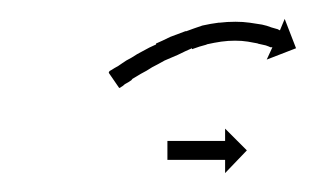

<svg xmlns="http://www.w3.org/2000/svg" viewBox="-20 -305 333 203"><path d="M158 -156Q158 -156 158.5 -156Q159 -156 159 -156Q160 -156 161 -156Q162 -156 162 -156Q163 -156 164 -156Q165 -156 166 -156Q168 -156 169 -156Q170 -156 171 -156Q172 -156 173.5 -156Q175 -156 176 -156Q178 -156 179 -156Q180 -156 182 -156Q183 -156 184.5 -156Q186 -156 188 -156Q189 -156 190.5 -156Q192 -156 193 -156Q195 -156 196 -156Q197 -156 199 -156Q200 -156 201.5 -156Q203 -156 204 -156Q205 -156 206.5 -156Q208 -156 209 -156Q210 -156 211 -156Q212 -156 213 -156Q213 -156 214 -156Q215 -156 216 -156Q216 -156 216.5 -156Q217 -156 218 -156Q218 -156 218 -156Q218 -156 218 -156V-169L241 -146L218 -122V-136Q218 -136 218 -136Q218 -136 218 -136Q217 -136 216.5 -136Q216 -136 216 -136Q215 -136 214 -136Q213 -136 213 -136Q212 -136 211 -136Q210 -136 209 -136Q208 -136 206.5 -136Q205 -136 204 -136Q203 -136 201.5 -136Q200 -136 199 -136Q197 -136 196 -136Q195 -136 193 -136Q192 -136 190.5 -136Q189 -136 188 -136Q186 -136 184.5 -136Q183 -136 182 -136Q180 -136 179 -136Q178 -136 176 -136Q175 -136 173.5 -136Q172 -136 171 -136Q170 -136 169 -136Q168 -136 166 -136Q165 -136 164 -136Q163 -136 162 -136Q162 -136 161 -136Q160 -136 159 -136Q159 -136 158.5 -136Q158 -136 158 -136Q157 -136 157 -136Q157 -136 157 -136V-156Q157 -156 157 -156Q157 -156 158 -156ZM96 -230Q98 -231 101 -233Q101 -233 101 -233Q101 -233 101 -233Q101 -233 101 -233Q101 -233 101 -233Q105 -235 109 -238Q109 -238 109 -238Q109 -238 109 -238Q109 -238 109 -238Q109 -238 109 -238Q113 -241 119 -244Q119 -244 119 -244Q119 -244 119 -244Q119 -244 119 -244Q119 -244 119 -244Q125 -248 131 -251Q131 -251 131 -251Q131 -251 131 -251Q131 -251 131 -251Q131 -251 131 -251Q138 -255 145 -258Q145 -258 145 -258Q145 -258 145 -258Q145 -258 145 -258.5Q145 -259 145 -259Q152 -262 160 -266Q160 -266 160 -266Q160 -266 160 -266Q160 -266 160 -266Q160 -266 160 -266Q168 -269 176 -272Q176 -272 176 -272Q176 -272 176 -272Q176 -272 176.5 -272Q177 -272 177 -272Q185 -275 194 -278Q194 -278 194 -278Q194 -278 194 -278Q194 -278 194 -278Q194 -278 194 -278Q203 -280 211 -281Q211 -281 211.5 -281Q212 -281 212 -281Q212 -281 212 -281Q212 -281 212 -281Q220 -282 229 -282Q229 -282 229 -282Q229 -282 229 -282Q229 -282 229 -282Q229 -282 229 -282Q237 -282 244 -281Q244 -281 244 -281Q244 -281 244 -281Q244 -281 244 -281Q244 -281 244 -281Q251 -280 257 -279Q257 -279 257 -279Q257 -279 257 -279Q257 -279 257 -279Q257 -279 257 -279Q262 -278 267 -276Q267 -276 267 -276Q267 -276 267 -276Q267 -276 267 -276Q267 -276 267 -276Q271 -275 274 -274Q274 -274 274 -274Q274 -274 274 -274Q274 -274 274 -274Q274 -274 274 -274Q275 -273 276 -273L281 -285L293 -254L262 -242L268 -255Q267 -255 266 -255Q266 -255 266 -255Q266 -255 266 -255Q266 -255 266 -255Q266 -255 266 -255Q264 -256 261 -257Q261 -257 261 -257Q261 -257 261 -257Q261 -257 261 -257Q261 -257 261 -257Q257 -258 252 -259Q252 -259 252.5 -259Q253 -259 253 -259Q253 -259 253 -259Q253 -259 253 -259Q248 -260 242 -261Q242 -261 242 -261Q242 -261 242 -261Q242 -261 242 -261Q242 -261 242 -261Q236 -262 228 -262Q228 -262 228.5 -262Q229 -262 229 -262Q229 -262 229 -262Q229 -262 229 -262Q221 -262 214 -261Q214 -261 214 -261Q214 -261 214 -261Q214 -261 214 -261Q214 -261 214 -261Q207 -260 198 -258Q198 -258 198.5 -258Q199 -258 199 -258Q199 -258 199 -258Q199 -258 199 -258Q191 -256 183 -253Q183 -253 183 -253Q183 -253 183 -254Q183 -254 183 -254Q183 -254 183 -254Q176 -251 168 -247Q168 -247 168 -247Q168 -247 168 -247Q168 -247 168 -247Q168 -247 168 -247Q161 -244 154 -241Q154 -241 154 -241Q154 -241 154 -241Q154 -241 154 -241Q154 -241 154 -241Q147 -237 141 -234Q141 -234 141 -234Q141 -234 141 -234Q141 -234 141 -234Q141 -234 141 -234Q135 -230 129 -227Q129 -227 129 -227Q129 -227 129 -227Q129 -227 129 -227Q129 -227 129 -227Q124 -224 119 -221Q119 -221 119.5 -221Q120 -221 120 -221Q120 -221 120 -221Q120 -221 120 -221Q116 -218 112 -216Q112 -216 112 -216Q112 -216 112 -216Q112 -216 112 -216Q112 -216 112 -216Q110 -214 108 -213Q107 -212 106 -212L95 -228Q95 -229 96 -230Z"/></svg>

Font: FRB American Cursive Just Arrows
Style: Italic
Weight: 400
Italic angle: -25°
Version: Version 2.0;Modular Font Editor K font №1